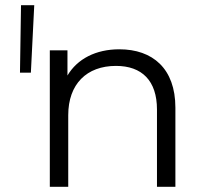

<svg xmlns="http://www.w3.org/2000/svg" viewBox="-20 -720 790 740"><path d="M57 -440H99L112 -700H61ZM440 -530C349 -530 278 -493 240 -429V-526H172V0H243V-276C243 -396 314 -466 427 -466C527 -466 585 -409 585 -298V0H656V-305C656 -456 568 -530 440 -530Z"/></svg>

Font: Talent
Style: Regular
Weight: 400
Designer: Mike Powis
Version: Version 1.001;hotconv 1.0.109;makeotfexe 2.5.65596